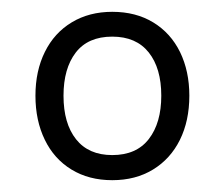

<svg xmlns="http://www.w3.org/2000/svg" viewBox="-20 -575 380 325"><path d="M170 -270Q130.5 -270 101 -288Q71.5 -306 55.8 -338.5Q40 -371 40 -413Q40 -455 56 -487.2Q72 -519.5 101.5 -537.2Q131 -555 170 -555Q210 -555 239.5 -537Q269 -519 284.8 -486.8Q300.5 -454.5 300.5 -413Q300.5 -370.5 284.5 -338.2Q268.5 -306 239 -288Q209.5 -270 170 -270ZM170 -312.5Q211 -312.5 232 -339.8Q253 -367 253 -413Q253 -459.5 231.8 -486.2Q210.5 -513 170 -513Q129 -513 108.2 -486Q87.5 -459 87.5 -413Q87.5 -366 108.8 -339.2Q130 -312.5 170 -312.5Z"/></svg>

Font: Vela Sans ExtLt
Style: Regular
Weight: 200
Designer: Principal design: Mikhail Sharanda - project Manrope.
Design modification: Ravid Balaliev
Foundry: Mikhail Sharanda
Version: Version 1.001